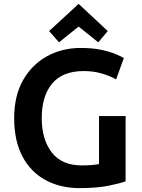

<svg xmlns="http://www.w3.org/2000/svg" viewBox="-20 -956 732 989"><path d="M391 13Q290 13 213.5 -29Q137 -71 95 -151.5Q53 -232 53 -347Q53 -463 99 -543.5Q145 -624 222.5 -666.5Q300 -709 395 -709Q458 -709 503.5 -699Q549 -689 578 -676.5Q607 -664 618 -657L578 -547Q547 -565 504 -577.5Q461 -590 411 -590Q303 -590 249 -526Q195 -462 195 -347Q195 -238 246.5 -171Q298 -104 401 -104Q433 -104 454.5 -106Q476 -108 490 -111V-358H627V-22Q601 -12 540 0.5Q479 13 391 13ZM284 -738 233 -796 385 -936 535 -796 486 -738 385 -819Z"/></svg>

Font: Ubuntu Sans
Style: Bold
Weight: 700
Designer: Dalton Maag Ltd
Foundry: Dalton Maag Ltd
Version: Version 1.006; ttfautohint (v1.8.4.7-5d5b)